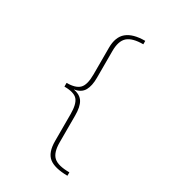

<svg xmlns="http://www.w3.org/2000/svg" viewBox="-210 -815 950 1075"><g transform="rotate(30 265.0 -278.0)"><path d="M404 158Q320 157 283.5 127.5Q247 98 247 24V-150Q247 -215 225 -240.5Q203 -266 140 -266V-290Q198 -290 222.5 -314.5Q247 -339 247 -406V-579Q247 -649 286 -681.5Q325 -714 404 -714V-692Q334 -692 303.5 -665Q273 -638 273 -573V-400Q273 -347 255.5 -316.5Q238 -286 195 -279V-278Q238 -270 255.5 -241Q273 -212 273 -156V18Q273 84 302 110Q331 136 404 136Z"/></g></svg>

Font: Noto Sans Mono Condensed Thin
Style: Regular
Weight: 100
Width: 3
Designer: Monotype Design Team
Foundry: Monotype Imaging Inc.
Version: Version 2.014; ttfautohint (v1.8.4.7-5d5b)